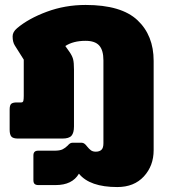

<svg xmlns="http://www.w3.org/2000/svg" viewBox="-20 -560 684 776"><path d="M299 142Q272 188 205 188H135Q125 188 120 183.5Q115 179 115 168V68Q115 49 134 49H200Q222 49 233 43.5Q244 38 254 28Q263 17 272 17H311Q321 17 332 32Q340 42 347.5 47.5Q355 53 367 53Q382 53 390 45.5Q398 38 398 19V-316Q398 -357 381 -376Q364 -395 326 -395Q276 -395 244 -374L261 -350Q272 -334 275.5 -320.5Q279 -307 279 -279V-49Q279 -23 269 -11.5Q259 0 232 0H53Q33 0 26 -8Q19 -16 19 -36V-117Q19 -135 25.5 -140.5Q32 -146 48 -146H66Q73 -146 74.5 -153Q76 -160 76 -172V-319L40 -376Q31 -390 31 -413Q31 -431 49 -446Q95 -485 169 -512.5Q243 -540 326 -540Q470 -540 535.5 -478.5Q601 -417 601 -314V47Q601 110 561.5 153Q522 196 454 196Q343 196 299 142Z"/></svg>

Font: Mitr SemiBold
Style: Regular
Weight: 600
Designer: Thanarat Vachiruckul
Foundry: Cadson Demak
Version: Version 1.002